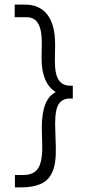

<svg xmlns="http://www.w3.org/2000/svg" viewBox="-20 -721 390 836"><path d="M71 95H45V41H81Q125 41 144.5 14Q164 -13 164 -81L162 -165Q162 -291 223 -320Q161 -358 161 -468L162 -538Q162 -646 97 -646H44V-701H89Q152 -701 186 -657.5Q220 -614 220 -527L219 -455Q219 -398 235.5 -373Q252 -348 284 -348H297V-292H283Q253 -292 236.5 -269Q220 -246 220 -180L223 -80Q225 -10 208 28Q191 66 156 80.5Q121 95 71 95Z"/></svg>

Font: Inconsolata ExtraCondensed
Style: Regular
Weight: 400
Width: 2
Monospace: yes
Designer: Raph Levien, Cyreal, Brenton Simpson
Foundry: Raph Levien, Cyreal, Google
Version: Version 3.001; ttfautohint (v1.8.2.53-6de2)